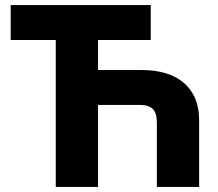

<svg xmlns="http://www.w3.org/2000/svg" viewBox="-20 -734 855 754"><path d="M572 -577H365V-459H536Q644 -459 703 -407.5Q762 -356 762 -263V0H596V-253Q596 -290 580 -306Q564 -322 528 -322H365V0H199V-577H22V-714H572Z"/></svg>

Font: Noto Sans UI ExtraBold
Style: Regular
Weight: 800
Designer: Monotype Design Team
Foundry: Monotype Imaging Inc.
Version: Version 1.001